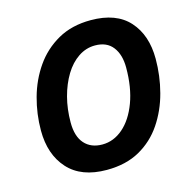

<svg xmlns="http://www.w3.org/2000/svg" viewBox="-107 -831 944 948"><g transform="rotate(-15 365.0 -357.5)"><path d="M325 10Q195 10 127.5 -64.5Q60 -139 60 -262Q60 -346 82.5 -428Q105 -510 151.5 -577Q198 -644 269.5 -684.5Q341 -725 438 -725Q568 -725 633.5 -652Q699 -579 699 -458Q699 -371 677 -287.5Q655 -204 609.5 -136.5Q564 -69 493.5 -29.5Q423 10 325 10ZM336 -117Q394 -117 442 -158.5Q490 -200 518.5 -276Q547 -352 547 -454Q547 -520 516.5 -559.5Q486 -599 426 -599Q380 -599 340.5 -572.5Q301 -546 272.5 -499Q244 -452 228 -391.5Q212 -331 212 -262Q212 -191 245 -154Q278 -117 336 -117Z"/></g></svg>

Font: Noto IKEA Latin
Style: Bold Italic
Weight: 700
Italic angle: -12°
Designer: Monotype Design Team
Foundry: Monotype Imaging Inc.
Version: Version 1.0